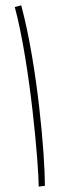

<svg xmlns="http://www.w3.org/2000/svg" viewBox="-20 -694 255 714"><path d="M147 -3C147 -120 119 -450 59 -674L35 -668C93 -451 124 -75 124 0Z"/></svg>

Font: Noto Sans Arabic UI SmCn Th
Style: Regular
Weight: 100
Width: 4
Designer: Monotype Design Team, Nadine Chahine and Nizar Qandah
Foundry: Monotype Imaging Inc.
Version: Version 2.010